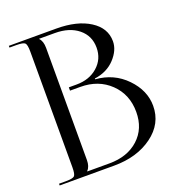

<svg xmlns="http://www.w3.org/2000/svg" viewBox="-131 -824 853 929"><g transform="rotate(-20 296.0 -359.5)"><path d="M167 -18H281Q374 -18 431 -70Q488 -122 488 -208Q488 -298 428 -356Q368 -414 275 -414H222V-431H262Q328 -431 371 -469Q414 -507 414 -566Q414 -627 368.5 -664Q323 -701 248 -701H167V-700Q184 -683 184 -648V-71Q184 -37 167 -20ZM18 0V-9H53Q89 -9 97.5 -17.5Q106 -26 106 -62V-657Q106 -693 97.5 -701.5Q89 -710 53 -710H18V-719H262Q369 -719 434 -677.5Q499 -636 499 -568Q499 -522 459.5 -479.5Q420 -437 355 -428V-424Q449 -417 512 -352Q575 -287 575 -208Q575 -116 496 -58Q417 0 299 0Z"/></g></svg>

Font: FoglihtenNo06
Style: Regular
Weight: 500
Designer: gluk (gluksza@wp.pl)
Foundry: gluk (gluksza@wp.pl)
Version: Version 0.76